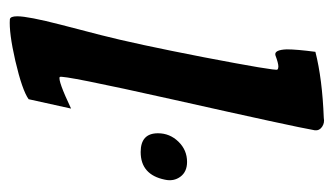

<svg xmlns="http://www.w3.org/2000/svg" viewBox="-164 -506 677 389"><g transform="rotate(90 174.5 -311.5)"><path d="M244 -611Q237 -570 182 -325Q131 -97 136 -94Q143 -90 200 -117L181 -31Q163 -18 103 -4Q46 9 19 7Q13 6 13 -8Q13 -30 30 -96L51 -177Q69 -247 96 -386Q124 -532 121 -535Q119 -537 115 -537Q108 -537 92 -531Q81 -528 80 -554Q80 -574 85 -612Q140 -626 219 -629Q229 -631 237 -625.5Q245 -620 244 -611ZM344 -307Q334 -258 288 -258Q250 -258 250 -293Q250 -317 267 -334.5Q284 -352 308 -352Q328 -352 338 -338.5Q348 -325 344 -307Z"/></g></svg>

Font: GFS Neohellenic Rg
Style: Bold Italic
Weight: 700
Italic angle: -12°
Designer: Designed by Takis Katsoulidis and George D. Matthiopoulos.
Foundry: Designed by Takis Katsoulidis and George D. Matthiopoulos.
Version: Version 1.0